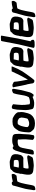

<svg xmlns="http://www.w3.org/2000/svg" viewBox="1732 -2518 817 4320"><g transform="rotate(-90 2140.0 -358.5)"><path d="M38 -123C35 -99 32 -78 29 -60L21 -15C19 -1 17 26 41 30H44C71 29 97 18 115 5C119 -7 126 -21 130 -37V-38C131 -44 136 -62 138 -74C142 -92 145 -108 147 -124C152 -148 154 -166 160 -192C172 -261 189 -319 215 -373C222 -375 232 -379 244 -382C272 -386 312 -390 347 -394L357 -408C385 -430 397 -480 376 -500L373 -504H367C322 -504 279 -493 243 -485L241 -484C226 -480 216 -478 213 -478L214 -481L213 -484C203 -504 179 -504 155 -498H153C140 -493 127 -482 123 -465L120 -450C98 -369 73 -285 52 -200L47 -175Z M398 -342C389 -323 384 -299 389 -277C385 -257 381 -235 377 -216V-215C365 -148 358 -69 406 -37C438 -15 476 -18 519 -12L546 -9C579 -3 629 -12 666 -15C695 -16 715 -25 736 -27C761 -30 772 -58 781 -77C787 -89 793 -107 798 -110C821 -145 781 -160 745 -153C729 -150 706 -148 680 -144C621 -138 561 -121 511 -124C503 -150 508 -203 526 -240H535C563 -240 631 -241 661 -242C671 -242 682 -241 695 -242C702 -241 709 -241 714 -241C718 -241 723 -241 730 -240H733C770 -241 792 -269 808 -292L809 -293C816 -318 822 -342 828 -368V-370C829 -389 830 -406 831 -423V-424C829 -465 813 -499 775 -514C757 -524 734 -529 702 -537C690 -542 676 -549 652 -548C633 -548 608 -545 594 -545C568 -545 544 -540 522 -537C499 -536 480 -519 470 -497C417 -465 406 -403 398 -342ZM528 -348C529 -355 531 -371 536 -377L553 -459L681 -455H687V-453C697 -441 705 -423 701 -387L700 -381C698 -377 696 -369 693 -358L691 -356C674 -349 644 -341 623 -343C601 -344 589 -340 572 -342C556 -343 540 -344 528 -348Z M845 -184C841 -158 838 -136 834 -108L823 -43C822 -35 815 -10 843 -5H845L889 -8H892C908 -14 924 -29 928 -44C929 -48 935 -70 938 -85L950 -153C954 -178 960 -202 969 -248L971 -260C976 -277 981 -296 988 -312C994 -322 1004 -333 1013 -344V-346L1014 -347C1034 -355 1052 -365 1079 -367C1115 -371 1141 -371 1162 -359C1162 -356 1162 -349 1161 -342L1160 -335C1169 -218 1164 -144 1152 -30C1154 -24 1158 -19 1166 -15C1177 -2 1197 4 1211 5C1229 6 1249 1 1257 -11L1274 -106C1280 -159 1279 -238 1283 -262V-263L1288 -322V-347C1288 -357 1287 -366 1286 -376C1289 -400 1282 -434 1278 -446C1271 -463 1258 -475 1241 -480H1240C1197 -492 1135 -495 1084 -487H1082C1049 -479 1021 -463 1007 -460H1006C1005 -459 1005 -459 1004 -459C1004 -460 1003 -462 1004 -465C1002 -481 976 -479 967 -479C950 -479 944 -472 937 -460C920 -438 909 -412 900 -378L886 -333L868 -274C861 -245 853 -215 846 -186Z M1336 -274C1333 -257 1331 -241 1329 -223L1327 -206L1322 -138C1322 -132 1322 -127 1321 -118C1320 -80 1343 -59 1361 -39C1374 -22 1392 -5 1417 4C1475 25 1576 30 1642 -6C1675 -22 1701 -45 1718 -69L1719 -70C1730 -87 1744 -114 1752 -142C1760 -171 1768 -200 1774 -231C1776 -244 1777 -260 1779 -280C1780 -294 1777 -308 1775 -324C1778 -345 1776 -364 1767 -380C1742 -419 1709 -443 1662 -468H1660C1656 -469 1645 -481 1626 -482C1608 -484 1585 -486 1565 -486H1563C1547 -484 1537 -484 1514 -481C1509 -481 1497 -481 1493 -478H1492C1471 -471 1452 -462 1432 -448L1430 -447V-446C1408 -425 1389 -399 1366 -360L1356 -349C1348 -330 1342 -305 1336 -274ZM1442 -187C1445 -203 1447 -218 1451 -234C1466 -301 1484 -341 1508 -365C1513 -366 1518 -367 1524 -368H1526C1538 -371 1559 -369 1579 -368C1595 -365 1616 -351 1635 -338H1636L1638 -336C1644 -319 1654 -298 1655 -287C1655 -272 1653 -251 1649 -229C1645 -208 1641 -189 1636 -170C1629 -139 1620 -140 1577 -121C1543 -106 1492 -107 1464 -122C1459 -126 1448 -138 1440 -146C1439 -159 1440 -173 1442 -187Z M1832 -381C1828 -346 1827 -301 1826 -267C1825 -252 1825 -240 1824 -235V-233C1824 -197 1821 -164 1827 -129C1828 -101 1841 -78 1841 -61V-60V-59C1847 -4 1910 -1 1955 2H1956C1967 2 1979 3 1994 2C2059 0 2115 -38 2124 -33C2125 -9 2150 -11 2160 -11C2169 -11 2182 -17 2186 -31C2200 -48 2216 -72 2222 -96L2257 -228L2262 -247L2272 -289L2275 -307C2278 -319 2278 -328 2280 -335L2300 -448C2303 -464 2303 -487 2281 -495H2277C2249 -494 2226 -482 2206 -471C2203 -461 2196 -450 2193 -437V-435C2192 -431 2185 -409 2182 -394C2180 -380 2178 -368 2175 -359L2151 -222C2142 -180 2132 -149 2113 -118C2091 -109 2068 -98 2045 -96H2044C2010 -90 1973 -88 1952 -104C1953 -113 1952 -123 1950 -130L1949 -131L1950 -135L1949 -137C1930 -229 1939 -335 1954 -462L1955 -466L1953 -470C1944 -488 1915 -494 1904 -499C1883 -507 1862 -495 1850 -482Z M2334 -470 2343 -433C2345 -426 2346 -419 2348 -409C2360 -335 2378 -251 2394 -180L2403 -151C2408 -131 2412 -95 2418 -73C2421 -60 2422 -53 2424 -33C2428 -7 2460 15 2491 5L2494 3L2497 5C2518 -16 2573 -91 2627 -166C2650 -199 2669 -224 2694 -264C2717 -302 2730 -329 2749 -366C2763 -395 2773 -423 2786 -450C2791 -462 2799 -476 2803 -494L2804 -500L2799 -505C2778 -504 2745 -504 2723 -505L2697 -503L2694 -504C2661 -444 2637 -373 2605 -317L2587 -281C2557 -225 2529 -175 2508 -139C2493 -217 2463 -364 2459 -451L2457 -449C2453 -461 2438 -466 2428 -470C2416 -481 2397 -487 2381 -487C2365 -488 2349 -483 2340 -477Z M2809 -342C2800 -323 2795 -299 2800 -277C2796 -257 2792 -235 2788 -216V-215C2776 -148 2769 -69 2817 -37C2849 -15 2887 -18 2930 -12L2957 -9C2990 -3 3040 -12 3077 -15C3106 -16 3126 -25 3147 -27C3172 -30 3183 -58 3192 -77C3198 -89 3204 -107 3209 -110C3232 -145 3192 -160 3156 -153C3140 -150 3117 -148 3091 -144C3032 -138 2972 -121 2922 -124C2914 -150 2919 -203 2937 -240H2946C2974 -240 3042 -241 3072 -242C3082 -242 3093 -241 3106 -242C3113 -241 3120 -241 3125 -241C3129 -241 3134 -241 3141 -240H3144C3181 -241 3203 -269 3219 -292L3220 -293C3227 -318 3233 -342 3239 -368V-370C3240 -389 3241 -406 3242 -423V-424C3240 -465 3224 -499 3186 -514C3168 -524 3145 -529 3113 -537C3101 -542 3087 -549 3063 -548C3044 -548 3019 -545 3005 -545C2979 -545 2955 -540 2933 -537C2910 -536 2891 -519 2881 -497C2828 -465 2817 -403 2809 -342ZM2939 -348C2940 -355 2942 -371 2947 -377L2964 -459L3092 -455H3098V-453C3108 -441 3116 -423 3112 -387L3111 -381C3109 -377 3107 -369 3104 -358L3102 -356C3085 -349 3055 -341 3034 -343C3012 -344 3000 -340 2983 -342C2967 -343 2951 -344 2939 -348Z M3224 -19C3215 10 3259 13 3292 13C3334 13 3385 15 3404 -13C3407 -34 3401 -52 3392 -63L3391 -65H3390C3384 -69 3378 -74 3370 -81L3371 -84C3372 -92 3374 -98 3376 -106C3379 -123 3383 -139 3387 -156C3400 -229 3420 -290 3434 -372C3459 -507 3482 -641 3498 -733C3500 -742 3483 -747 3467 -747C3457 -747 3439 -746 3398 -744H3387C3381 -738 3374 -730 3373 -722C3352 -607 3327 -477 3302 -353C3288 -280 3261 -187 3247 -120C3239 -88 3229 -50 3224 -19ZM3404 -11V-13Z M3494 -342C3485 -323 3480 -299 3485 -277C3481 -257 3477 -235 3473 -216V-215C3461 -148 3454 -69 3502 -37C3534 -15 3572 -18 3615 -12L3642 -9C3675 -3 3725 -12 3762 -15C3791 -16 3811 -25 3832 -27C3857 -30 3868 -58 3877 -77C3883 -89 3889 -107 3894 -110C3917 -145 3877 -160 3841 -153C3825 -150 3802 -148 3776 -144C3717 -138 3657 -121 3607 -124C3599 -150 3604 -203 3622 -240H3631C3659 -240 3727 -241 3757 -242C3767 -242 3778 -241 3791 -242C3798 -241 3805 -241 3810 -241C3814 -241 3819 -241 3826 -240H3829C3866 -241 3888 -269 3904 -292L3905 -293C3912 -318 3918 -342 3924 -368V-370C3925 -389 3926 -406 3927 -423V-424C3925 -465 3909 -499 3871 -514C3853 -524 3830 -529 3798 -537C3786 -542 3772 -549 3748 -548C3729 -548 3704 -545 3690 -545C3664 -545 3640 -540 3618 -537C3595 -536 3576 -519 3566 -497C3513 -465 3502 -403 3494 -342ZM3624 -348C3625 -355 3627 -371 3632 -377L3649 -459L3777 -455H3783V-453C3793 -441 3801 -423 3797 -387L3796 -381C3794 -377 3792 -369 3789 -358L3787 -356C3770 -349 3740 -341 3719 -343C3697 -344 3685 -340 3668 -342C3652 -343 3636 -344 3624 -348Z M3931 -123C3928 -99 3925 -78 3922 -60L3914 -15C3912 -1 3910 26 3934 30H3937C3964 29 3990 18 4008 5C4012 -7 4019 -21 4023 -37V-38C4024 -44 4029 -62 4031 -74C4035 -92 4038 -108 4040 -124C4045 -148 4047 -166 4053 -192C4065 -261 4082 -319 4108 -373C4115 -375 4125 -379 4137 -382C4165 -386 4205 -390 4240 -394L4250 -408C4278 -430 4290 -480 4269 -500L4266 -504H4260C4215 -504 4172 -493 4136 -485L4134 -484C4119 -480 4109 -478 4106 -478L4107 -481L4106 -484C4096 -504 4072 -504 4048 -498H4046C4033 -493 4020 -482 4016 -465L4013 -450C3991 -369 3966 -285 3945 -200L3940 -175Z"/></g></svg>

Font: Vapor
Style: ExBdObl
Weight: 800
Foundry: Cannot Into Space Fonts
Version: Version 0.179